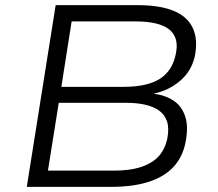

<svg xmlns="http://www.w3.org/2000/svg" viewBox="-20 -725 844 745"><path d="M84 0 196 -705H514Q599 -705 652.5 -683.5Q706 -662 727.5 -617.5Q749 -573 736 -507Q723 -449 679 -411.5Q635 -374 578 -362V-361Q620 -356 652 -335.5Q684 -315 698 -275Q712 -235 700 -173Q688 -113 651 -75Q614 -37 554 -18.5Q494 0 413 0ZM166 -63H423Q449 -63 475.5 -66Q502 -69 527 -77Q552 -85 573 -99Q594 -113 608 -134.5Q622 -156 629 -186Q637 -227 628 -254Q619 -281 596.5 -296.5Q574 -312 542 -319Q510 -326 471 -326H208ZM218 -388H459Q551 -388 600 -419Q649 -450 662 -515Q676 -578 637.5 -610Q599 -642 504 -642H258Z"/></svg>

Font: Nunito Sans 7pt SemiExpanded Light
Style: Italic
Weight: 300
Width: 6
Italic angle: -9°
Designer: Vernon Adams
Foundry: Vernon Adams
Version: Version 3.101;gftools[0.9.27]